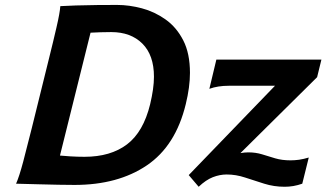

<svg xmlns="http://www.w3.org/2000/svg" viewBox="-20 -730 1297 763"><path d="M106 -219.7 175.3 -500Q191.9 -566.4 204.8 -622.6Q217.8 -678.7 219.7 -705.6Q241.7 -707 281.7 -708.3Q321.8 -709.5 366.2 -710Q410.6 -710.4 445.3 -710.4Q493.2 -710.4 543.7 -697Q594.2 -683.6 637.7 -652.8Q681.2 -622.1 708 -570.1Q734.9 -518.1 734.9 -440.4Q734.9 -384.3 718.3 -316.4Q678.2 -150.4 563.5 -72.8Q448.7 4.9 276.4 4.9Q251.5 4.9 212.9 4.2Q174.3 3.4 135.5 2.4Q96.7 1.5 70.3 0.7Q43.9 0 43.9 0Q56.6 -28.8 72.3 -87.9Q87.9 -147 106 -219.7ZM339.8 -600.1 218.3 -111.8Q232.4 -110.4 259.8 -108.6Q287.1 -106.9 315.9 -106.9Q419.4 -106.9 484.6 -156.2Q549.8 -205.6 576.7 -315.9Q584 -346.7 587.9 -374Q591.8 -401.4 591.8 -425.3Q591.8 -510.7 545.9 -556.6Q500 -602.5 421.9 -602.5Q401.9 -602.5 378.7 -601.8Q355.5 -601.1 339.8 -600.1ZM839.8 -493.2H1257.3L1240.2 -423.3L935.5 -121.6Q952.6 -124.5 966.8 -124.5Q996.1 -124.5 1021.5 -116.7Q1046.9 -108.9 1073.7 -100.8Q1100.6 -92.8 1134.8 -92.8Q1150.9 -92.8 1168.5 -95.2Q1186 -97.7 1207 -104L1181.2 0Q1163.1 6.3 1145.8 9.3Q1128.4 12.2 1111.3 12.2Q1068.8 12.2 1030 0Q991.2 -12.2 954.3 -24.4Q917.5 -36.6 880.9 -36.6Q853.5 -36.6 825.9 -25.9Q798.3 -15.1 769.5 12.2L730 -34.2L1072.8 -389.2H889.6Q845.2 -389.2 812 -377Z"/></svg>

Font: Andika
Style: Bold Italic
Weight: 700
Italic angle: -14°
Designer: Victor Gaultney, Annie Olsen, Julie Remington, Don Collingsworth, Eric Hays, Becca Hirsbrunner
Foundry: SIL International
Version: Version 6.101